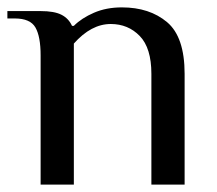

<svg xmlns="http://www.w3.org/2000/svg" viewBox="-23 -500 587 520"><path d="M17 -450H-3V-470H87Q124 -470 143.5 -460Q163 -450 172 -430H177Q198 -451 231.5 -465.5Q265 -480 307 -480Q382 -480 429.5 -440Q477 -400 477 -300V0H387V-300Q387 -370 355.5 -402.5Q324 -435 277 -435Q224 -435 177 -382V0H87V-350Q87 -401 73 -425.5Q59 -450 17 -450Z"/></svg>

Font: ZCOOL XiaoWei
Style: Regular
Weight: 400
Version: Version 1.000